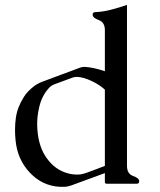

<svg xmlns="http://www.w3.org/2000/svg" viewBox="-20 -734 641 767"><path d="M398.9 -42.5 264.6 6.8Q249 12.2 238.8 12.2H218.8Q149.4 8.8 99.1 -44.4Q48.8 -97.7 42 -175.3Q40 -195.8 40 -214.8Q40 -240.2 43.5 -264.2Q49.3 -305.7 75.7 -347.2Q88.4 -368.7 119.1 -392.1Q129.9 -399.4 143.1 -405.3Q182.1 -419.9 221.4 -434.6Q260.7 -449.2 300.3 -463.9Q308.6 -466.8 315.9 -466.8H318.4Q349.6 -465.3 394 -451.2Q397.9 -449.7 398.9 -449.2V-613.8Q398.9 -645 374.5 -653.8Q350.1 -662.6 350.1 -675.3Q350.1 -685.5 360.4 -685.5Q392.6 -687 424.1 -695.3Q455.6 -703.6 487.3 -714.4V-71.3Q487.3 -39.6 511.7 -31Q536.1 -22.5 536.1 -10.3Q536.1 0 525.9 0H407.2Q398.9 0 398.9 -6.3ZM398.9 -376Q377 -396 345 -410.9Q313 -425.8 288.1 -426.8H286.1Q276.4 -426.8 266.6 -422.9Q249 -416.5 231.7 -409.9Q214.4 -403.3 196.8 -397Q184.6 -392.1 177.2 -384.3Q147 -352.1 136.7 -306.2Q128.4 -271.5 128.4 -237.3Q128.4 -226.6 129.4 -215.3Q134.8 -145 167.5 -101.1Q200.2 -55.7 249.5 -42Q268.1 -36.6 287.1 -36.6Q293 -36.6 299.3 -37.1Q310.1 -38.1 324.7 -43.5Q335.9 -47.4 359.9 -56.4Q383.8 -65.4 398.9 -71.3Z"/></svg>

Font: Caudex
Style: Regular
Weight: 400
Version: Version 1.04